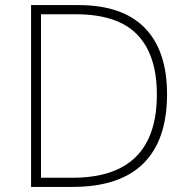

<svg xmlns="http://www.w3.org/2000/svg" viewBox="-20 -734 740 754"><path d="M636 -364Q636 -184 543 -92Q450 0 265 0H102V-714H288Q461 -714 548.5 -624.5Q636 -535 636 -364ZM596 -363Q596 -518 519 -598Q442 -678 277 -678H141V-36H265Q596 -36 596 -363Z"/></svg>

Font: Noto Sans Gujarati UI ExtraLight
Style: Regular
Weight: 200
Designer: Jelle Bosma - Monotype Design Team, Universal Thirst
Foundry: Monotype Imaging Inc.
Version: Version 2.106; ttfautohint (v1.8.4.7-5d5b)